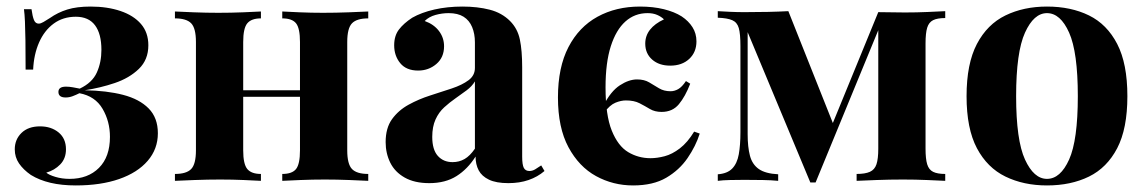

<svg xmlns="http://www.w3.org/2000/svg" viewBox="-20 -551 3493 585"><path d="M256 -531Q307 -531 347 -517.5Q387 -504 409.5 -478Q432 -452 432 -413Q432 -369 403 -341Q374 -313 329.5 -298Q285 -283 238 -276Q305 -275 355 -262Q405 -249 433 -220.5Q461 -192 461 -145Q461 -97 430 -61Q399 -25 343 -5.5Q287 14 211 14Q168 14 134 6Q100 -2 74 -18Q51 -34 38 -53Q25 -72 25 -96Q25 -126 45.5 -146Q66 -166 102 -166Q136 -166 158.5 -147.5Q181 -129 181 -96Q181 -68 163.5 -50Q146 -32 121 -25Q129 -18 149 -12Q169 -6 192 -6Q248 -6 281.5 -39.5Q315 -73 315 -134Q315 -181 292.5 -219.5Q270 -258 222 -267Q212 -262 201.5 -258Q191 -254 180 -254Q158 -254 158 -271Q158 -287 181 -287Q191 -287 202 -285Q213 -283 223 -281Q261 -299 275 -330Q289 -361 289 -399Q289 -448 269.5 -474Q250 -500 211 -500Q172 -500 143.5 -479Q115 -458 99 -421.5Q83 -385 81 -339H58Q58 -393 57.5 -428Q57 -463 56 -485.5Q55 -508 53 -523H76Q79 -501 83.5 -490Q88 -479 98 -479Q104 -479 112.5 -484Q121 -489 132 -496Q156 -513 185 -522Q214 -531 256 -531Z M1102 -516V-495Q1067 -495 1052.5 -480Q1038 -465 1038 -423V-93Q1038 -51 1052.5 -36Q1067 -21 1102 -21V0Q1083 -1 1044.5 -2.5Q1006 -4 970 -4Q932 -4 895.5 -2.5Q859 -1 840 0V-21Q870 -21 882 -36Q894 -51 894 -93V-423Q894 -465 882 -480Q870 -495 840 -495V-516Q858 -515 893 -513.5Q928 -512 964 -512Q1003 -512 1042.5 -513.5Q1082 -515 1102 -516ZM775 -516V-495Q746 -495 733.5 -480Q721 -465 721 -423V-93Q721 -51 733.5 -36Q746 -21 775 -21V0Q757 -1 722.5 -2.5Q688 -4 651 -4Q613 -4 573 -2.5Q533 -1 513 0V-21Q548 -21 562.5 -36Q577 -51 577 -93V-423Q577 -465 562.5 -480Q548 -495 513 -495V-516Q532 -515 570.5 -513.5Q609 -512 645 -512Q684 -512 720.5 -513.5Q757 -515 775 -516ZM946 -276V-256H664V-276Z M1288 7Q1243 7 1213 -10Q1183 -27 1169 -55.5Q1155 -84 1155 -118Q1155 -161 1174.5 -188Q1194 -215 1225 -232Q1256 -249 1290.5 -260Q1325 -271 1356.5 -281.5Q1388 -292 1407.5 -306.5Q1427 -321 1427 -344V-422Q1427 -448 1418.5 -468.5Q1410 -489 1392.5 -500Q1375 -511 1347 -511Q1327 -511 1307 -505.5Q1287 -500 1274 -487Q1302 -477 1317.5 -456.5Q1333 -436 1333 -410Q1333 -376 1309.5 -356Q1286 -336 1254 -336Q1218 -336 1199.5 -358.5Q1181 -381 1181 -413Q1181 -442 1195.5 -461Q1210 -480 1236 -497Q1264 -513 1303.5 -522Q1343 -531 1389 -531Q1435 -531 1472 -521.5Q1509 -512 1534 -487Q1557 -464 1564 -430.5Q1571 -397 1571 -346V-74Q1571 -49 1576 -39.5Q1581 -30 1593 -30Q1602 -30 1610.5 -35Q1619 -40 1629 -47L1639 -30Q1618 -12 1590.5 -2.5Q1563 7 1529 7Q1492 7 1470 -3.5Q1448 -14 1438.5 -32Q1429 -50 1429 -74Q1405 -36 1371 -14.5Q1337 7 1288 7ZM1359 -57Q1379 -57 1395.5 -66.5Q1412 -76 1427 -98V-303Q1418 -288 1402 -276Q1386 -264 1368 -251.5Q1350 -239 1333.5 -224Q1317 -209 1307 -187Q1297 -165 1297 -134Q1297 -95 1314 -76Q1331 -57 1359 -57Z M1930 -531Q1970 -531 2002.5 -523Q2035 -515 2057 -501Q2078 -487 2090 -468Q2102 -449 2102 -425Q2102 -392 2080 -371.5Q2058 -351 2022 -351Q1988 -351 1967 -369.5Q1946 -388 1946 -418Q1946 -442 1960.5 -460.5Q1975 -479 2003 -492Q1995 -500 1982.5 -505.5Q1970 -511 1953 -511Q1914 -511 1885.5 -485.5Q1857 -460 1841 -410Q1825 -360 1825 -285Q1825 -200 1844 -153Q1863 -106 1894 -87.5Q1925 -69 1962 -69Q1982 -69 2005 -75Q2028 -81 2051.5 -99Q2075 -117 2095 -150L2112 -144Q2100 -106 2075 -69.5Q2050 -33 2010 -9.5Q1970 14 1909 14Q1848 14 1796 -14.5Q1744 -43 1712 -102.5Q1680 -162 1680 -254Q1680 -346 1712 -407.5Q1744 -469 1800.5 -500Q1857 -531 1930 -531ZM1921 -309Q1943 -309 1958 -300Q1973 -291 1988 -282Q2003 -273 2023 -273Q2035 -273 2046.5 -279.5Q2058 -286 2070 -304L2083 -296Q2068 -257 2048.5 -233.5Q2029 -210 1996 -210Q1975 -210 1960 -219Q1945 -228 1928.5 -236.5Q1912 -245 1887 -245Q1872 -245 1855 -238Q1838 -231 1821 -208L1819 -230Q1841 -273 1868.5 -291Q1896 -309 1921 -309Z M2860 -517V-496Q2836 -496 2823 -489.5Q2810 -483 2805 -466.5Q2800 -450 2800 -419V-98Q2800 -67 2805 -50.5Q2810 -34 2823 -27.5Q2836 -21 2860 -21V0Q2839 -1 2804 -2.5Q2769 -4 2731 -4Q2690 -4 2651 -2.5Q2612 -1 2590 0V-21Q2616 -21 2630.5 -27.5Q2645 -34 2650.5 -50.5Q2656 -67 2656 -98V-459L2465 5H2449L2258 -453V-142Q2258 -103 2265 -76.5Q2272 -50 2292 -36Q2312 -22 2351 -20V0Q2331 -2 2304.5 -2.5Q2278 -3 2248 -3Q2227 -3 2204.5 -2.5Q2182 -2 2167 0V-20Q2196 -22 2211 -37.5Q2226 -53 2231 -81Q2236 -109 2236 -148V-411Q2236 -448 2231 -465.5Q2226 -483 2211 -489.5Q2196 -496 2167 -497V-517Q2182 -516 2204.5 -515Q2227 -514 2248 -514Q2325 -514 2382 -517L2524 -160L2488 -104L2656 -514Q2674 -514 2696 -513.5Q2718 -513 2737 -513Q2773 -513 2806.5 -514.5Q2840 -516 2860 -517Z M3170 -531Q3243 -531 3298 -504Q3353 -477 3384 -417Q3415 -357 3415 -258Q3415 -159 3384 -99.5Q3353 -40 3298 -13Q3243 14 3170 14Q3099 14 3043.5 -13Q2988 -40 2956.5 -99.5Q2925 -159 2925 -258Q2925 -357 2956.5 -417Q2988 -477 3043.5 -504Q3099 -531 3170 -531ZM3170 -511Q3130 -511 3103 -451.5Q3076 -392 3076 -258Q3076 -124 3103 -65Q3130 -6 3170 -6Q3211 -6 3237.5 -65Q3264 -124 3264 -258Q3264 -392 3237.5 -451.5Q3211 -511 3170 -511Z"/></svg>

Font: Playfair Display
Style: Bold
Weight: 700
Designer: Claus Eggers Sørensen
Foundry: Claus Eggers Sørensen
Version: Version 1.203